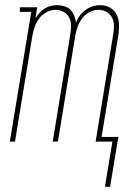

<svg xmlns="http://www.w3.org/2000/svg" viewBox="-20 -548 540 743"><path d="M386 175 415 0H350L418 -415Q421 -432 421 -449Q421 -466 413.5 -480Q406 -494 392 -502Q378 -510 361 -510Q343 -510 326 -501Q309 -492 297.5 -476.5Q286 -461 280 -443.5Q274 -426 271 -408L204 0H184L252 -415Q255 -432 255 -449Q255 -466 247.5 -480Q240 -494 226 -502Q212 -510 195 -510Q178 -510 160.5 -501Q143 -492 131.5 -476.5Q120 -461 114 -443.5Q108 -426 105 -408L38 0H18L101 -502H57V-520H124L117 -477Q124 -488 133 -498Q142 -508 153 -515Q164 -522 176.5 -525Q189 -528 202 -528Q216 -528 230 -523.5Q244 -519 253 -509.5Q262 -500 267 -487.5Q272 -475 274 -461Q280 -475 289 -487.5Q298 -500 311 -509.5Q324 -519 338.5 -523.5Q353 -528 368 -528Q388 -528 405.5 -518.5Q423 -509 431.5 -491.5Q440 -474 440.5 -453Q441 -432 438 -412L373 -18H438L406 175Z"/></svg>

Font: Iosevka Curly Slab Thin
Style: Italic
Weight: 100
Italic angle: -9°
Monospace: yes
Designer: Belleve Invis
Foundry: Belleve Invis
Version: Version 22.1.2; ttfautohint (v1.8.4)